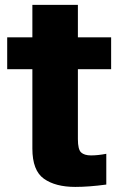

<svg xmlns="http://www.w3.org/2000/svg" viewBox="-20 -746 490 774"><path d="M283.5 7.5Q203.5 7.5 157 -25.5Q110.5 -58.5 110.5 -147V-467H9V-595.5H110.5V-726.5H294V-595.5H428V-467H294V-185Q294 -143.5 307 -131.5Q320 -119.5 347 -119.5Q374.5 -119.5 408.5 -126V-2Q338.5 7.5 283.5 7.5Z"/></svg>

Font: Anybody ExtraBold
Style: Regular
Weight: 800
Designer: Tyler Finck
Foundry: Etcetera Type Company
Version: Version 1.010; ttfautohint (v1.8.3) -l 8 -r 50 -G 200 -x 14 